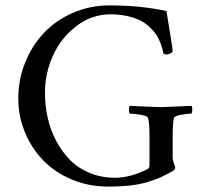

<svg xmlns="http://www.w3.org/2000/svg" viewBox="-20 -687 760 713"><path d="M47.9 -321.8Q47.9 -391.1 73.2 -454.3Q98.6 -517.6 142.8 -564.5Q187 -611.3 250.5 -639.2Q314 -667 386.2 -667Q501.5 -667 598.1 -646Q621.1 -507.8 621.1 -498Q621.6 -493.7 614 -489.3Q606.4 -484.9 599.1 -484.9Q591.3 -484.9 586.9 -487.8Q585 -498 583 -505.9Q581.1 -513.7 574.7 -530Q568.4 -546.4 560.1 -558.6Q551.8 -570.8 536.4 -585.7Q521 -600.6 502 -610.4Q482.9 -620.1 454.1 -627Q425.3 -633.8 391.1 -633.8Q320.3 -633.8 263.2 -589.8Q206.1 -545.9 176.5 -480Q147 -414.1 147 -342.8Q147 -295.4 157 -250.2Q167 -205.1 188.5 -164.3Q210 -123.5 240 -93Q270 -62.5 313.2 -44.7Q356.4 -26.9 407.2 -26.9Q464.4 -26.9 527.8 -59.1Q535.2 -62.5 535.2 -74.2V-174.8Q535.2 -231.4 529.8 -249Q527.8 -256.3 502.4 -260.7Q477.1 -265.1 461.9 -265.1Q459 -269 458.7 -279.5Q458.5 -290 461.9 -293.9Q564.5 -289.1 579.1 -289.1Q588.4 -289.1 690.9 -293.9Q694.3 -290 694.1 -279.5Q693.8 -269 690.9 -265.1Q675.8 -265.1 651.9 -260.7Q627.9 -256.3 626 -249Q621.1 -232.9 621.1 -174.8V-104Q621.1 -92.3 626 -79.8Q630.9 -67.4 630.9 -64Q630.9 -59.6 627 -55.9Q623 -52.2 610.8 -45.9Q588.9 -34.2 574 -27.6Q559.1 -21 531 -12Q502.9 -2.9 465.8 1.5Q428.7 5.9 381.8 5.9Q309.1 5.9 246.3 -20.5Q183.6 -46.9 140.4 -91.6Q97.2 -136.2 72.5 -196Q47.9 -255.9 47.9 -321.8Z"/></svg>

Font: Crimson
Style: Roman
Weight: 400
Version: Version 0.8